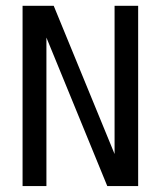

<svg xmlns="http://www.w3.org/2000/svg" viewBox="-20 -624 540 644"><path d="M55.7 -604.5H160.2L364.3 -107.4V-604.5H443.4V0H339.8L135.7 -498V0H55.7Z"/></svg>

Font: BabelStone Pseudographica
Style: Regular
Weight: 400
Designer: Andrew West
Foundry: BabelStone
Version: Version 16.0.0